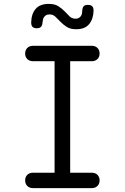

<svg xmlns="http://www.w3.org/2000/svg" viewBox="-20 -965 640 985"><path d="M340 -79H451Q469 -79 480 -68Q491 -57 491 -40Q491 -22 480 -11Q469 0 451 0H149Q131 0 120 -11Q109 -22 109 -40Q109 -57 120 -68Q131 -79 149 -79H260V-651H149Q131 -651 120 -662Q109 -673 109 -690Q109 -708 120 -719Q131 -730 149 -730H451Q469 -730 480 -719Q491 -708 491 -690Q491 -673 480 -662Q469 -651 451 -651H340ZM198 -849Q197 -834 190 -827Q183 -820 169 -820Q154 -820 147 -827Q140 -834 140 -850Q141 -894 163 -919.5Q185 -945 230 -945Q261 -945 279.5 -933Q298 -921 311.5 -907Q325 -893 337 -881Q349 -869 368 -869Q378 -869 384.5 -873Q391 -877 395 -882.5Q399 -888 400.5 -896Q402 -904 402 -911Q403 -926 409.5 -933Q416 -940 430 -940Q446 -940 453 -933Q460 -926 460 -910Q459 -868 437.5 -841.5Q416 -815 371 -815Q341 -815 322.5 -827Q304 -839 290.5 -853Q277 -867 264.5 -879Q252 -891 234 -891Q223 -891 216.5 -887Q210 -883 206 -877.5Q202 -872 200.5 -864Q199 -856 198 -849Z"/></svg>

Font: Maple Mono Light
Style: Regular
Weight: 300
Monospace: yes
Designer: subframe7536
Version: Version 7.000